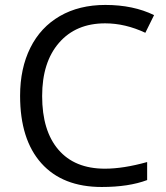

<svg xmlns="http://www.w3.org/2000/svg" viewBox="-20 -744 671 774"><path d="M403.8 -649.9Q286.1 -649.9 218 -571.5Q149.9 -493.2 149.9 -356.9Q149.9 -216.8 215.6 -140.4Q281.2 -64 402.8 -64Q477.5 -64 573.2 -90.8V-18.1Q499 9.8 390.1 9.8Q232.4 9.8 146.7 -85.9Q61 -181.6 61 -357.9Q61 -468.3 102.3 -551.3Q143.6 -634.3 221.4 -679.2Q299.3 -724.1 404.8 -724.1Q517.1 -724.1 601.1 -683.1L565.9 -611.8Q484.9 -649.9 403.8 -649.9Z"/></svg>

Font: f1_56222 
Style: Regular
Weight: 400
Foundry: Ascender Corporation
Version: Version 1.10